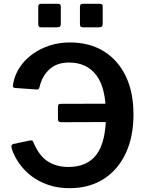

<svg xmlns="http://www.w3.org/2000/svg" viewBox="-20 -974 769 1004"><path d="M298 -940V-849Q298 -839 293 -835Q288 -831 276 -831H197Q187 -831 183.5 -835Q180 -839 180 -847V-938Q180 -954 193 -954H285Q298 -954 298 -940ZM517 -940V-849Q517 -839 512 -835Q507 -831 495 -831H416Q405 -831 401.5 -835Q398 -839 398 -847V-938Q398 -954 411 -954H504Q517 -954 517 -940ZM345 -752Q448 -752 522.5 -706Q597 -660 637.5 -576Q678 -492 678 -375Q678 -259 637.5 -172.5Q597 -86 522 -38Q447 10 344 10Q288 10 242.5 -4Q197 -18 162 -41Q127 -64 102.5 -92Q78 -120 62.5 -148Q47 -176 41 -199Q38 -212 42 -216Q46 -220 49 -221L135 -239Q149 -242 153 -234Q182 -162 227.5 -131.5Q273 -101 338 -101Q437 -101 485.5 -167Q534 -233 534 -373Q534 -515 483.5 -581Q433 -647 341 -647Q277 -647 238.5 -611.5Q200 -576 187 -520Q185 -513 182.5 -509.5Q180 -506 173 -506L59 -514Q51 -515 48.5 -519Q46 -523 49 -537Q57 -582 82.5 -621Q108 -660 148 -689.5Q188 -719 238 -735.5Q288 -752 345 -752ZM608 -336 301 -335Q291 -335 287 -339Q283 -343 283 -352V-415Q283 -431 296 -431L608 -432Z"/></svg>

Font: Libre Franklin SemiBold
Style: Regular
Weight: 600
Designer: Pablo Impallari, Rodrigo Fuenzalida, Nhung Nguyen
Foundry: Impallari Type
Version: Version 3.000